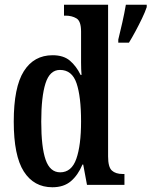

<svg xmlns="http://www.w3.org/2000/svg" viewBox="-20 -780 639 810"><path d="M201 10Q123 10 80.5 -56.5Q38 -123 38 -267Q38 -412 80.5 -479.5Q123 -547 202 -547Q248 -547 275 -524Q302 -501 320 -464H324Q322 -487 322 -515.5Q322 -544 322 -572V-647Q322 -691 302.5 -702.5Q283 -714 257 -714H250V-760H436V-120Q436 -75 452 -60.5Q468 -46 497 -46H505V0H347L331 -86H328Q309 -41 279 -15.5Q249 10 201 10ZM234 -53Q282 -53 302 -110Q322 -167 322 -268Q322 -372 303 -428.5Q284 -485 233 -485Q190 -485 172 -428.5Q154 -372 154 -267Q154 -159 172.5 -106Q191 -53 234 -53ZM479 -613Q487 -645 496 -685Q505 -725 511 -760H599V-750Q592 -729 579 -702Q566 -675 551.5 -648Q537 -621 524 -600H479Z"/></svg>

Font: Noto Serif Devanagari ExtraCondensed SemiBold
Style: Regular
Weight: 600
Width: 2
Designer: Universal Thirst, Indian Type Foundry and the Monotype Design Team
Foundry: Monotype Imaging Inc.
Version: Version 2.004; ttfautohint (v1.8.4.7-5d5b)